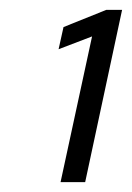

<svg xmlns="http://www.w3.org/2000/svg" viewBox="-20 -720 268 390"><path d="M99 -350ZM228 -700 153 -350H103L167 -646L99 -620L109 -665L196 -700Z"/></svg>

Font: Rosa Sans Light
Style: Italic
Weight: 300
Italic angle: -12°
Designer: Pentagram / MCKL
Foundry: Pentagram / MCKL
Version: Version 1.005;September 16, 2019;FontCreator 11.5.0.2425 64-